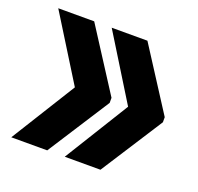

<svg xmlns="http://www.w3.org/2000/svg" viewBox="-103 -672 808 783"><g transform="rotate(20 300.5 -280.0)"><path d="M582 -291V-269L409 0H254L427 -280L254 -560H409ZM351 -291V-269L178 0H22L196 -280L22 -560H178Z"/></g></svg>

Font: Tektur SemiCondensed SemiBold
Style: Regular
Weight: 600
Width: 4
Designer: Adam Jagosz
Foundry: Adam Jagosz
Version: Version 1.005;gftools[0.9.30]